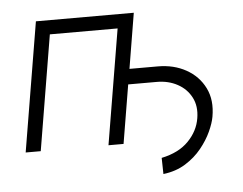

<svg xmlns="http://www.w3.org/2000/svg" viewBox="-50 -605 1020 807"><g transform="rotate(-5 460.0 -202.0)"><path d="M38.7 0 129.6 -545.5H542.6L503.9 -312.1H623.6Q690.7 -312.1 742.7 -283.2Q794.7 -254.3 820.5 -202.4Q846.2 -150.6 833.8 -81Q829.2 -54.7 813.2 -19.7Q797.2 15.3 769.5 49.5Q741.8 83.8 701.5 109Q661.2 134.2 607.6 140.6L606.2 72.4Q679.3 57.2 720.3 14.9Q761.4 -27.3 769.9 -81Q778.1 -131 758.5 -168.5Q739 -206 700.6 -226.7Q662.3 -247.5 613.3 -247.5H492.9L451.7 0H388.1L469.1 -485.8H183.2L102.3 0Z"/></g></svg>

Font: Inter UI Light
Style: Italic
Weight: 300
Italic angle: 9.39999°
Designer: Rasmus Andersson
Foundry: rsms
Version: 3.2;8d6f07862